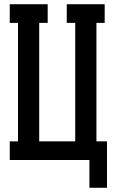

<svg xmlns="http://www.w3.org/2000/svg" viewBox="-20 -755 540 906"><path d="M402 131V0H26V-88H65V-647H26V-735H205V-647H165V-88H335V-647H295V-735H474V-647H435V-88H485V131Z"/></svg>

Font: Iosevka Slab Semibold
Style: Regular
Weight: 600
Monospace: yes
Designer: Belleve Invis
Foundry: Belleve Invis
Version: Version 11.1.1; ttfautohint (v1.8.3)